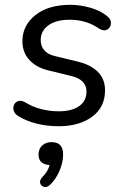

<svg xmlns="http://www.w3.org/2000/svg" viewBox="-20 -515 521 797"><path d="M223 9Q175 9 131.5 -2Q88 -13 56 -33Q41 -42 37 -55.5Q33 -69 38.5 -80.5Q44 -92 56.5 -95.5Q69 -99 85 -90Q116 -71 151.5 -62Q187 -53 224 -53Q278 -53 308.5 -74.5Q339 -96 339 -135Q339 -185 274 -200L180 -223Q130 -235 101.5 -266.5Q73 -298 73 -344Q73 -409 126.5 -452Q180 -495 272 -495Q312 -495 353 -483.5Q394 -472 421 -451Q441 -437 440.5 -419Q440 -401 425.5 -392.5Q411 -384 390 -397Q339 -433 269 -433Q213 -433 181 -410Q149 -387 149 -348Q149 -324 163.5 -306.5Q178 -289 209 -282L304 -259Q357 -246 386.5 -216.5Q416 -187 416 -140Q416 -70 362.5 -30.5Q309 9 223 9ZM189 251Q176 264 163.5 261Q151 258 147 246Q143 234 156 220Q179 197 186 170Q140 167 140 127Q140 103 155 89Q170 75 194 75Q242 75 242 126Q242 159 227 194Q212 229 189 251Z"/></svg>

Font: Nunito
Style: Italic
Weight: 400
Italic angle: -9°
Designer: Vernon Adams
Foundry: Vernon Adams
Version: Version 3.601; ttfautohint (v1.8.2.53-6de2)